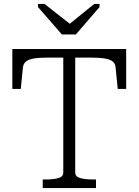

<svg xmlns="http://www.w3.org/2000/svg" viewBox="-20 -960 708 980"><path d="M296 -784H367L488 -924V-940H461L312 -819L360 -820L207 -940H174V-924ZM303 -80V-666H224Q180 -666 153 -661.5Q126 -657 112.5 -646Q99 -635 97 -615L86 -506H43V-710H624V-506H581L570 -615Q569 -635 555.5 -646Q542 -657 514.5 -661.5Q487 -666 443 -666H364V-80Q364 -58 389.5 -51Q415 -44 452 -44H470V0H198V-44H216Q253 -44 278 -51Q303 -58 303 -80Z"/></svg>

Font: Roboto Serif ExtraLight
Style: Regular
Weight: 250
Version: Version 1.007